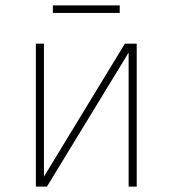

<svg xmlns="http://www.w3.org/2000/svg" viewBox="-20 -692 640 712"><path d="M113 0V-530H143V-37L443 -530H487V0H457V-497L154 0ZM176 -644V-672H424V-644Z"/></svg>

Font: Geist Mono Thin
Style: Regular
Weight: 100
Monospace: yes
Designer: Basement.studio, Andrés Briganti, Mateo Zaragoza
Foundry: Basement.studio, Vercel, Andrés Briganti, Guido Ferreyra, Mateo Zaragoza
Version: Version 1.500; ttfautohint (v1.8.4.7-5d5b)